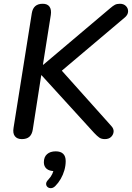

<svg xmlns="http://www.w3.org/2000/svg" viewBox="-20 -732 701 1020"><path d="M96 7Q71 7 59 -8.5Q47 -24 52 -53L149 -662Q153 -687 167.5 -699.5Q182 -712 207 -712Q232 -712 243 -696.5Q254 -681 250 -653L208 -388H210L565 -688Q580 -701 590.5 -706.5Q601 -712 617 -712Q637 -712 649 -700Q661 -688 660.5 -671Q660 -654 644 -640L283 -335L282 -386L571 -63Q585 -48 583.5 -32Q582 -16 570 -4.5Q558 7 537 7Q519 7 507.5 -1Q496 -9 480 -26L201 -332H199L154 -43Q150 -18 136 -5.5Q122 7 96 7ZM274 256Q263 267 251.5 267.5Q240 268 232.5 261.5Q225 255 225 244.5Q225 234 237 222Q251 207 258 191.5Q265 176 267 159L270 177Q242 177 227.5 164.5Q213 152 213 130Q213 102 230 87Q247 72 276 72Q302 72 315.5 85Q329 98 329 124Q329 148 322 172.5Q315 197 302.5 218.5Q290 240 274 256Z"/></svg>

Font: Nunito ExtraLight SemiBold
Style: Italic
Weight: 600
Italic angle: -9°
Version: Version 3.602